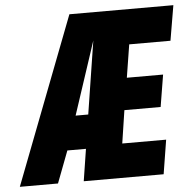

<svg xmlns="http://www.w3.org/2000/svg" viewBox="-94 -751 807 802"><g transform="rotate(-5 309.5 -350.0)"><path d="M225 0 246 -134H168L117 0H-43L226 -700H662L637 -553H464L442 -415H594L572 -281H420L399 -143H583L560 0ZM215 -276H268L316 -582Z"/></g></svg>

Font: Georama Condensed ExtraBold
Style: Italic
Weight: 800
Width: 3
Italic angle: -9°
Designer: Jean-Baptiste Levee
Foundry: Production Type
Version: Version 1.000